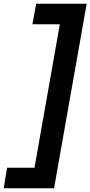

<svg xmlns="http://www.w3.org/2000/svg" viewBox="-63 -758 485 1030"><path d="M-43 252 -25 142H122L258 -628H111L131 -738H402L227 252Z"/></svg>

Font: Gantari
Style: Bold Italic
Weight: 700
Italic angle: -10°
Designer: Anugrah Pasau
Foundry: Lafontype
Version: Version 1.000; ttfautohint (v1.8.4.7-5d5b)